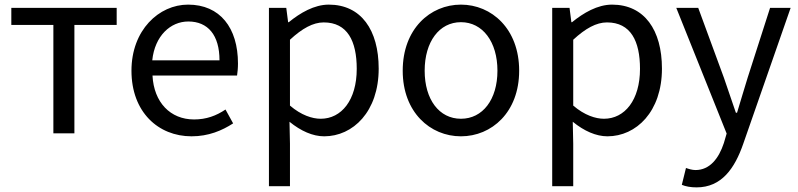

<svg xmlns="http://www.w3.org/2000/svg" viewBox="-20 -577 3455 831"><path d="M211 0H302V-469H485V-543H29V-469H211Z M809 13C883 13 941 -12 989 -43L956 -103C916 -76 873 -60 820 -60C717 -60 646 -134 640 -250H1006C1008 -263 1010 -282 1010 -302C1010 -457 932 -557 794 -557C668 -557 549 -447 549 -271C549 -92 665 13 809 13ZM639 -316C650 -422 718 -484 795 -484C880 -484 930 -425 930 -316Z M1144 229H1235V45L1233 -50C1282 -10 1334 13 1383 13C1508 13 1619 -94 1619 -280C1619 -447 1543 -557 1403 -557C1340 -557 1279 -521 1230 -481H1227L1219 -543H1144ZM1368 -63C1332 -63 1284 -78 1235 -120V-405C1288 -454 1335 -480 1381 -480C1484 -480 1524 -399 1524 -279C1524 -144 1458 -63 1368 -63Z M1975 13C2108 13 2227 -91 2227 -271C2227 -452 2108 -557 1975 -557C1842 -557 1723 -452 1723 -271C1723 -91 1842 13 1975 13ZM1975 -63C1881 -63 1818 -146 1818 -271C1818 -396 1881 -481 1975 -481C2069 -481 2133 -396 2133 -271C2133 -146 2069 -63 1975 -63Z M2370 229H2461V45L2459 -50C2508 -10 2560 13 2609 13C2734 13 2845 -94 2845 -280C2845 -447 2769 -557 2629 -557C2566 -557 2505 -521 2456 -481H2453L2445 -543H2370ZM2594 -63C2558 -63 2510 -78 2461 -120V-405C2514 -454 2561 -480 2607 -480C2710 -480 2750 -399 2750 -279C2750 -144 2684 -63 2594 -63Z M2995 234C3103 234 3160 152 3197 45L3402 -543H3313L3216 -241C3201 -193 3185 -138 3170 -89H3165C3148 -138 3129 -194 3113 -241L3002 -543H2907L3125 1L3113 42C3091 109 3052 159 2990 159C2976 159 2960 154 2949 150L2931 223C2948 230 2969 234 2995 234Z"/></svg>

Font: Microsoft YaHei
Style: Regular
Weight: 400
Designer: Ryoko NISHIZUKA 西塚涼子 (kana, bopomofo & ideographs); Paul D. Hunt (Latin, Greek & Cyrillic); Sandoll Communications 산돌커뮤니
Foundry: Adobe
Version: Version 2.001;hotconv 1.0.111;makeotfexe 2.5.65597